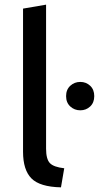

<svg xmlns="http://www.w3.org/2000/svg" viewBox="-20 -796 433 825"><path d="M242 9Q151 7 115 -29.5Q79 -66 79 -144V-759L178 -776V-157Q178 -112 194.5 -95Q211 -78 256 -73ZM325 -322Q300 -322 282 -338.5Q264 -355 264 -383Q264 -411 282 -427.5Q300 -444 325 -444Q350 -444 367.5 -427.5Q385 -411 385 -383Q385 -355 367.5 -338.5Q350 -322 325 -322Z"/></svg>

Font: Ubuntu Sans Medium
Style: Regular
Weight: 500
Designer: Dalton Maag Ltd
Foundry: Dalton Maag Ltd
Version: Version 1.006; ttfautohint (v1.8.4.7-5d5b)